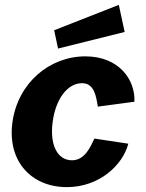

<svg xmlns="http://www.w3.org/2000/svg" viewBox="-20 -757 597 787"><path d="M467 -737 202 -633 218 -558 491 -626ZM330 -526C182 -526 53 -416 31 -256C9 -97 108 10 254 10C387 10 483 -80 506 -168L367 -189C350 -153 327 -100 275 -100C215 -100 183 -164 196 -258C208 -350 256 -416 316 -416C367 -416 374 -362 381 -320L531 -340C535 -432 466 -526 330 -526Z"/></svg>

Font: United Sans ExtraBold
Style: Italic
Weight: 800
Italic angle: -8°
Designer: Pablo Impallari, Rodrigo Fuenzalida (Modified by Dan O. Williams)
Version: Version 1.000;PS 001.000;hotconv 1.0.88;makeotf.lib2.5.64775